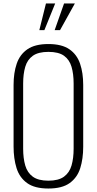

<svg xmlns="http://www.w3.org/2000/svg" viewBox="-20 -1072 556 1103"><path d="M258 11Q179 11 135.5 -20.5Q92 -52 75 -106.5Q58 -161 58 -230V-584Q58 -653 76 -706Q94 -759 137.5 -789Q181 -819 258 -819Q335 -819 378.5 -789Q422 -759 440 -706Q458 -653 458 -584V-229Q458 -160 441 -106Q424 -52 380.5 -20.5Q337 11 258 11ZM258 -34Q316 -34 347.5 -57Q379 -80 391 -121.5Q403 -163 403 -218V-592Q403 -647 391 -688Q379 -729 348 -751.5Q317 -774 258 -774Q200 -774 168.5 -751.5Q137 -729 125 -688Q113 -647 113 -592V-218Q113 -163 125 -121.5Q137 -80 168.5 -57Q200 -34 258 -34ZM294 -899 348 -1052H410L325 -899ZM206 -899 244 -1052H297L235 -899Z"/></svg>

Font: Oswald ExtraLight
Style: Regular
Weight: 250
Designer: Vernon Adams
Foundry: Vernon Adams
Version: Version 4.100; ttfautohint (v1.8.1.43-b0c9)